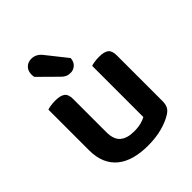

<svg xmlns="http://www.w3.org/2000/svg" viewBox="-204 -837 974 974"><g transform="rotate(-45 283.0 -350.5)"><path d="M503 -93Q503 -70 495 -54.5Q487 -39 466 -27Q437 -9 392.5 3Q348 15 291 15Q239 15 197 3.5Q155 -8 125 -32Q95 -56 79 -93Q63 -130 63 -181V-472Q71 -475 86.5 -477.5Q102 -480 121 -480Q156 -480 173 -467.5Q190 -455 190 -421V-183Q190 -131 216.5 -108.5Q243 -86 292 -86Q323 -86 344.5 -92Q366 -98 377 -105V-472Q385 -475 400.5 -477.5Q416 -480 434 -480Q470 -480 486.5 -467.5Q503 -455 503 -421ZM130 -640Q128 -650 128 -658Q128 -685 144 -700.5Q160 -716 184 -716Q216 -716 239 -689L328 -577Q326 -551 310.5 -537.5Q295 -524 276 -524Q259 -524 248 -529Q237 -534 226 -545Z"/></g></svg>

Font: Baloo Bhaina 2 SemiBold
Style: Regular
Weight: 600
Designer: Yesha Goshar, Manish Minz, Shuchita Grover and Ek Type
Foundry: Ek Type
Version: Version 1.640;hotconv 1.0.111;makeotfexe 2.5.65597; ttfautoh